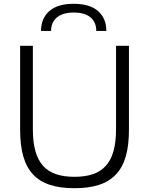

<svg xmlns="http://www.w3.org/2000/svg" viewBox="-20 -981 784 1011"><path d="M487 -818Q487 -864 456.5 -889.5Q426 -915 368 -915Q311 -915 280 -889.5Q249 -864 249 -818H196Q196 -884 239.5 -922.5Q283 -961 368 -961Q453 -961 496.5 -922.5Q540 -884 540 -818ZM86 -298V-740H153V-301Q153 -233 166.5 -185Q180 -137 207.5 -107Q235 -77 276 -63.5Q317 -50 372 -50Q427 -50 468 -63.5Q509 -77 536.5 -107Q564 -137 577.5 -185Q591 -233 591 -301V-740H659V-298Q659 -216 642.5 -158Q626 -100 590.5 -62.5Q555 -25 501 -7.5Q447 10 372 10Q297 10 243 -7.5Q189 -25 154 -62.5Q119 -100 102.5 -158Q86 -216 86 -298Z"/></svg>

Font: EncodeSans
Style: Light
Weight: 300
Designer: Pablo Impallari, Andres Torresi
Foundry: Pablo Impallari, Andres Torresi
Version: Version 1.000; ttfautohint (v1.4.1)